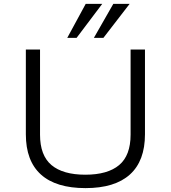

<svg xmlns="http://www.w3.org/2000/svg" viewBox="-20 -960 879 988"><path d="M420 8Q268 8 190.5 -62Q113 -132 113 -269V-705H186V-267Q186 -160 245 -110.5Q304 -61 419 -61Q534 -61 593 -110.5Q652 -160 652 -267V-705H726V-269Q726 -132 648.5 -62Q571 8 420 8ZM326 -765 421 -940H506L374 -765ZM463 -765 563 -940H647L512 -765Z"/></svg>

Font: Nunito Sans 7pt SemiExpanded Light
Style: Regular
Weight: 300
Width: 6
Designer: Vernon Adams
Foundry: Vernon Adams
Version: Version 3.101;gftools[0.9.27]